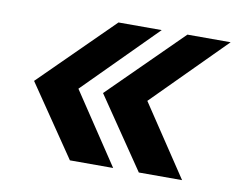

<svg xmlns="http://www.w3.org/2000/svg" viewBox="-58 -595 743 600"><g transform="rotate(10 314.0 -295.5)"><path d="M197.8 -70.3 44.4 -295.4 272.5 -521H409.7L185.1 -295.4L335 -70.3ZM416.5 -70.3 263.2 -295.4 491.2 -521H628.4L403.8 -295.4L553.7 -70.3Z"/></g></svg>

Font: Inter 20pt SemiBold
Style: Italic
Weight: 600
Italic angle: -9.3988°
Version: Version 4.001;git-66647c0bb